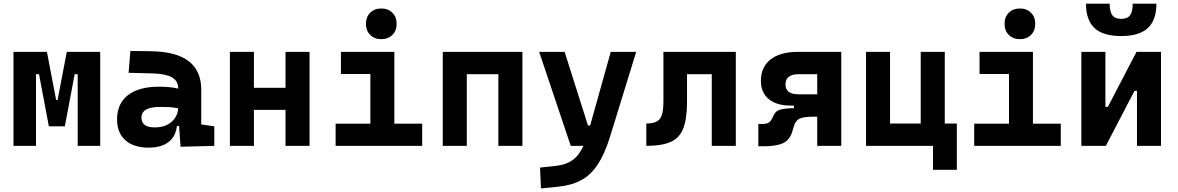

<svg xmlns="http://www.w3.org/2000/svg" viewBox="-20 -803 6485 1057"><path d="M54.2 0V-517.6H238.3L289.1 -252.4H296.9L347.7 -517.6H531.7V0H407.7V-394.5H391.1L336.9 -107.4H249L194.8 -394.5H178.2V0Z M974.1 4.9 965.8 -109.4H954.1Q946.8 -49.8 906.5 -20Q866.2 9.8 798.8 9.8Q716.3 9.8 670.4 -30.8Q624.5 -71.3 624.5 -146Q624.5 -232.9 684.6 -279.3Q744.6 -325.7 855 -325.7Q887.2 -325.7 912.4 -323.2Q937.5 -320.8 960.9 -315.4V-316.9Q960.9 -358.4 925.5 -377.7Q890.1 -397 820.3 -398.9L688 -402.3L697.8 -522.5L810.5 -521Q951.2 -519 1019.5 -465.6Q1087.9 -412.1 1087.9 -309.6V-118.2L1159.7 -107.4V0ZM960.9 -206.5Q932.6 -212.4 909.7 -213.4Q886.7 -214.4 861.3 -214.4Q758.8 -214.4 758.8 -155.8Q758.8 -101.6 831.5 -101.6Q873.5 -101.6 902.1 -116.9Q930.7 -132.3 945.3 -156.5Q960 -180.7 960.9 -206.5Z M1551.8 0V-198.2H1377.9V0H1245.6V-517.6H1377.9V-319.8H1551.8V-517.6H1684.1V0Z M1827.6 0V-122.1H2019V-395.5H1856.9V-517.6H2150.9V-122.1H2304.2V0ZM2079.1 -587.4Q2041.5 -587.4 2018.1 -610.8Q1994.6 -634.3 1994.6 -671.9Q1994.6 -709.5 2018.1 -732.9Q2041.5 -756.3 2079.1 -756.3Q2116.7 -756.3 2140.1 -732.9Q2163.6 -709.5 2163.6 -671.9Q2163.6 -634.3 2140.1 -610.8Q2116.7 -587.4 2079.1 -587.4Z M2723.6 0V-394.5H2549.8V0H2417.5V-517.6H2856V0Z M2958 234.4 2953.1 119.6 3042.5 109.9Q3096.2 104 3131.8 78.6Q3167.5 53.2 3191.9 0H3122.1L2948.2 -517.6H3088.4L3216.8 -112.3H3229L3342.3 -517.6H3482.4L3336.9 -45.9Q3307.6 47.4 3269.5 104.2Q3231.4 161.1 3179.2 189.2Q3127 217.3 3054.2 224.6Z M3538.1 0V-123Q3592.3 -123 3612.3 -148.2Q3632.3 -173.3 3632.3 -241.2V-517.6H4030.8V0H3898.4V-394.5H3762.2V-244.6Q3762.2 -150.4 3741.9 -97.2Q3721.7 -43.9 3672.9 -22Q3624 0 3538.1 0Z M4334.5 -221.7Q4255.4 -221.7 4212.2 -257.3Q4168.9 -293 4168.9 -357.9Q4168.9 -434.1 4222.4 -475.8Q4275.9 -517.6 4373.5 -517.6H4611.3V0H4479V-160.6H4460Q4401.4 -160.6 4379.9 -148.9Q4358.4 -137.2 4350.1 -106.9L4343.3 -84Q4329.1 -32.7 4291 -15.1Q4252.9 2.4 4184.1 2.4H4154.8V-120.6H4179.2Q4199.2 -120.6 4211.7 -127.9Q4224.1 -135.3 4232.4 -154.3L4240.7 -170.9Q4250.5 -193.8 4280.5 -200.7Q4310.5 -207.5 4350.6 -207.5V-221.7ZM4479 -283.7V-394.5H4377.4Q4304.2 -394.5 4304.2 -338.4Q4304.2 -283.7 4377.4 -283.7Z M4747.6 0V-517.6H4879.9V-123H5048.8V-517.6H5181.2V-123H5247.6V131.8H5116.2V0Z M5343.3 0V-122.1H5534.7V-395.5H5372.6V-517.6H5666.5V-122.1H5819.8V0ZM5594.7 -587.4Q5557.1 -587.4 5533.7 -610.8Q5510.3 -634.3 5510.3 -671.9Q5510.3 -709.5 5533.7 -732.9Q5557.1 -756.3 5594.7 -756.3Q5632.3 -756.3 5655.8 -732.9Q5679.2 -709.5 5679.2 -671.9Q5679.2 -634.3 5655.8 -610.8Q5632.3 -587.4 5594.7 -587.4Z M5933.1 0V-517.6H6065.4V-214.8H6079.1L6236.8 -517.6H6371.6V0H6239.3V-302.7H6225.6L6067.9 0ZM6152.3 -604.5Q6052.2 -604.5 6005.4 -648.7Q5958.5 -692.9 5958.5 -782.7H6088.9Q6088.9 -739.3 6103.5 -719.2Q6118.2 -699.2 6152.3 -699.2Q6187.5 -699.2 6201.7 -719.5Q6215.8 -739.7 6215.8 -782.7H6346.2Q6346.2 -692.4 6298.8 -648.4Q6251.5 -604.5 6152.3 -604.5Z"/></svg>

Font: Cascadia Code PL
Style: Bold
Weight: 700
Monospace: yes
Designer: Aaron Bell
Foundry: Saja Typeworks
Version: Version 2404.023; ttfautohint (v1.8.4)